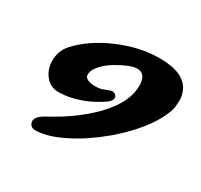

<svg xmlns="http://www.w3.org/2000/svg" viewBox="-146 -803 1123 1075"><g transform="rotate(30 415.5 -266.0)"><path d="M518.6 -502Q478.5 -502 395.5 -454.1Q340.3 -421.9 311.5 -381.3Q296.9 -360.4 294.9 -342.3Q293 -324.2 300.8 -316.7Q308.6 -309.1 319.3 -304.7Q336.9 -298.3 366.7 -298.3Q396.5 -298.3 422.9 -310.3Q449.2 -322.3 461.4 -322.3Q473.6 -322.3 482.7 -314.5Q491.7 -306.6 491.7 -296.9Q491.7 -276.9 467 -259.5Q442.4 -242.2 411.9 -225.3Q381.3 -208.5 347.2 -195.8Q271 -167.5 199.7 -167.5Q147.9 -167.5 115.2 -209Q84 -248.5 84 -303.7Q84 -366.7 123.5 -411.1Q163.1 -455.6 217 -492.2Q271 -528.8 334 -556.2Q470.2 -615.2 599.6 -615.2Q762.7 -615.2 800.8 -523.4Q812.5 -495.1 812.5 -472.4Q812.5 -449.7 809.8 -424.1Q807.1 -398.4 786.9 -355.5Q766.6 -312.5 734.4 -268.8Q702.1 -225.1 660.6 -181.9Q619.1 -138.7 572 -99.6Q524.9 -60.5 474.6 -27.1Q424.3 6.3 375 30.8Q270 83 196.3 83Q172.4 83 162.1 66.4Q140.6 30.8 192.4 -3.4Q200.2 -8.8 209.2 -13.4Q218.3 -18.1 239.7 -30Q261.2 -42 288.3 -59.1Q315.4 -76.2 346.2 -98.1Q377 -120.1 407.5 -146Q438 -171.9 466.6 -201.2Q495.1 -230.5 518.1 -262.7Q576.7 -345.2 576.7 -423.6Q576.7 -502 518.6 -502Z"/></g></svg>

Font: Sarina
Style: Regular
Weight: 400
Designer: James Grieshaber
Foundry: James Grieshaber
Version: Version 1.001